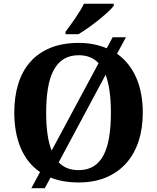

<svg xmlns="http://www.w3.org/2000/svg" viewBox="-20 -951 827 1011"><path d="M731.9 -357.9Q731.9 -275.4 709.7 -207.5Q687.5 -139.6 644.3 -91.3Q601.1 -43 538.3 -16.6Q475.6 9.8 394 9.8Q309.6 9.8 246.1 -16.1L215.8 40H145L190.9 -44.9Q122.6 -91.8 88.9 -172.1Q55.2 -252.4 55.2 -358.9Q55.2 -441.9 76.2 -509.5Q97.2 -577.1 139.4 -625Q181.6 -672.9 245.4 -699Q309.1 -725.1 395 -725.1Q436.5 -725.1 473.1 -717.8Q509.8 -710.4 542 -696.8L573.2 -754.9H643.1L596.2 -668Q662.6 -621.1 697.3 -542Q731.9 -462.9 731.9 -357.9ZM223.1 -357.9Q223.1 -295.4 230 -245.6Q236.8 -195.8 252 -158.2L499 -618.2Q480.5 -638.7 454.3 -649.4Q428.2 -660.2 395 -660.2Q348.1 -660.2 315.4 -639.9Q282.7 -619.6 262.2 -580.8Q241.7 -542 232.4 -485.8Q223.1 -429.7 223.1 -357.9ZM564 -357.9Q564 -419.9 557.1 -469.5Q550.3 -519 536.1 -557.1L289.1 -96.2Q308.6 -75.7 334.5 -65.4Q360.4 -55.2 394 -55.2Q440.9 -55.2 473.4 -75.7Q505.9 -96.2 525.9 -135Q545.9 -173.8 554.9 -230Q564 -286.1 564 -357.9ZM325.2 -784.2Q335.9 -798.3 349.4 -816.9Q362.8 -835.4 376.5 -855.2Q390.1 -875 402.1 -894.8Q414.1 -914.6 421.9 -931.2H579.1V-920.9Q569.8 -907.7 548.3 -887.9Q526.9 -868.2 500.2 -846.7Q473.6 -825.2 445.1 -804.9Q416.5 -784.7 393.1 -771H325.2Z"/></svg>

Font: Droids
Style: b
Weight: 700
Foundry: Ascender Corporation
Version: Version 1.00 build 113